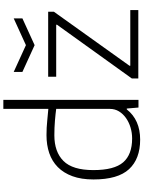

<svg xmlns="http://www.w3.org/2000/svg" viewBox="125 -973 858 1148"><g transform="rotate(-90 554.0 -399.0)"><path d="M698 -746 858 -673 1018 -746V-694L858 -621L698 -694ZM659 -40 980 -487V-492H669V-540H1058V-506L735 -54V-49H1068V-1H659ZM293 10Q178 10 116.5 -56.5Q55 -123 55 -269Q55 -342 74.5 -395Q94 -448 129 -482.5Q164 -517 212.5 -533.5Q261 -550 320 -550Q366 -550 407 -545.5Q448 -541 477 -539V-808H531V0H485L479 -70H474Q411 10 293 10ZM300 -38Q334 -38 365.5 -47.5Q397 -57 422 -74.5Q447 -92 462 -116.5Q477 -141 477 -172V-492Q448 -496 406.5 -499.5Q365 -503 319 -503Q220 -503 165.5 -448.5Q111 -394 111 -270Q111 -145 157.5 -91.5Q204 -38 300 -38Z"/></g></svg>

Font: Encode Sans Wide
Style: ExtraLight
Weight: 200
Designer: Pablo Impallari, Andres Torresi
Foundry: Pablo Impallari, Andres Torresi
Version: Version 1.000; ttfautohint (v1.00) -l 8 -r 50 -G 200 -x 14 -